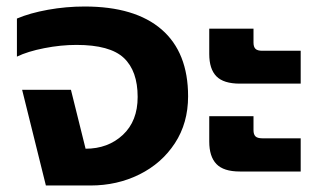

<svg xmlns="http://www.w3.org/2000/svg" viewBox="-20 -570 976 590"><path d="M48 -294H198L243 -113Q312 -113 357.5 -155.5Q403 -198 403 -272Q403 -352 360.5 -392Q318 -432 215 -432Q167 -432 116 -422Q65 -412 32 -396V-513Q72 -530 127.5 -540Q183 -550 240 -550Q395 -550 476.5 -479.5Q558 -409 558 -274Q558 -192 517.5 -130Q477 -68 408.5 -34Q340 0 258 0H121Z M623 -404V-482H759V-439Q759 -426 765 -420Q771 -414 786 -414H904V-313H717Q667 -313 645 -335.5Q623 -358 623 -404ZM623 -135V-213H759V-170Q759 -157 765 -151Q771 -145 786 -145H904V-43H717Q667 -43 645 -66Q623 -89 623 -135Z"/></svg>

Font: Prompt SemiBold
Style: Regular
Weight: 600
Designer: Katatrad Team
Foundry: CadsonDemak
Version: Version 1.001